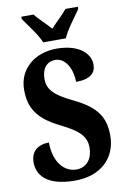

<svg xmlns="http://www.w3.org/2000/svg" viewBox="-101 -990 692 1058"><g transform="rotate(-10 245.0 -460.5)"><path d="M190 -771H317C335 -816 386 -880 412 -918V-931H343C323 -905 278 -865 253 -836C228 -865 184 -905 164 -931H96V-918C121 -880 173 -816 190 -771ZM232 10C373 10 465 -73 465 -202C465 -302 425 -365 304 -424C186 -479 162 -518 162 -571C162 -632 194 -664 238 -664C298 -664 331 -592 331 -525C412 -525 442 -556 442 -603C442 -662 384 -724 256 -724C135 -724 41 -649 41 -531C41 -433 78 -367 198 -307C288 -262 341 -228 341 -156C341 -96 309 -49 249 -49C188 -49 126 -103 125 -222C73 -222 23 -198 23 -128C23 -65 64 10 232 10Z"/></g></svg>

Font: Noto Serif Thai ExtraCondensed ExtraBold
Style: Regular
Weight: 800
Width: 2
Designer: Monotype Design Team
Foundry: Monotype Imaging Inc.
Version: Version 2.002